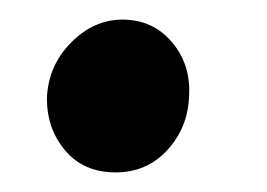

<svg xmlns="http://www.w3.org/2000/svg" viewBox="-20 -160 273 196"><path d="M105 -140Q136 -140 155.5 -117Q175 -94 173 -62Q172 -30 151 -7Q130 16 98 16Q65 16 46 -7Q27 -30 28 -62Q30 -94 53 -117Q76 -140 105 -140Z"/></svg>

Font: Lora Italic
Style: Italic
Weight: 400
Italic angle: -3°
Designer: Olga Karpushina, Alexei Vanyashin (Cyrillic)
Foundry: Cyreal
Version: Version 2.210; ttfautohint (v1.8.1.43-b0c9)